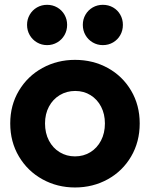

<svg xmlns="http://www.w3.org/2000/svg" viewBox="-20 -787 636 814"><path d="M23.4 -263.7Q23.4 -341.3 60.3 -402.8Q97.2 -464.4 159.9 -498.8Q222.7 -533.2 297.9 -533.2Q374.5 -533.2 437 -498.8Q499.5 -464.4 535.9 -402.8Q572.3 -341.3 572.3 -263.7Q572.3 -185.5 535.9 -123.5Q499.5 -61.5 436.8 -26.9Q374 7.8 297.9 7.8Q222.7 7.8 159.9 -26.9Q97.2 -61.5 60.3 -123.5Q23.4 -185.5 23.4 -263.7ZM424.8 -263.7Q424.8 -303.2 408.7 -334.5Q392.6 -365.7 364 -383.5Q335.4 -401.4 298.8 -401.4Q262.7 -401.4 233.4 -383.8Q204.1 -366.2 187.5 -335Q170.9 -303.7 170.9 -263.7Q170.9 -222.7 187.5 -190.9Q204.1 -159.2 233.2 -141.6Q262.2 -124 297.9 -124Q334 -124 362.8 -141.6Q391.6 -159.2 408.2 -190.9Q424.8 -222.7 424.8 -263.7ZM331.1 -681.6Q331.1 -705.1 342.3 -724.6Q353.5 -744.1 373 -755.4Q392.6 -766.6 416 -766.6Q439.9 -766.6 459.5 -755.4Q479 -744.1 490 -724.6Q501 -705.1 501 -681.6Q501 -657.7 490 -638.2Q479 -618.7 459.5 -607.2Q439.9 -595.7 416 -595.7Q392.6 -595.7 373 -607.2Q353.5 -618.7 342.3 -638.2Q331.1 -657.7 331.1 -681.6ZM94.7 -681.6Q94.7 -705.1 106 -724.6Q117.2 -744.1 136.7 -755.4Q156.2 -766.6 179.7 -766.6Q203.1 -766.6 222.7 -755.4Q242.2 -744.1 253.4 -724.6Q264.6 -705.1 264.6 -681.6Q264.6 -657.7 253.4 -638.2Q242.2 -618.7 222.7 -607.2Q203.1 -595.7 179.7 -595.7Q156.2 -595.7 136.7 -607.2Q117.2 -618.7 106 -638.2Q94.7 -657.7 94.7 -681.6Z"/></svg>

Font: Reddit Sans Strawberry ExBold
Style: Regular
Weight: 800
Designer: Stephen Hutchings
Foundry: Reddit
Version: Version 1.013